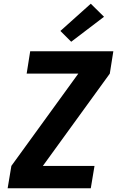

<svg xmlns="http://www.w3.org/2000/svg" viewBox="-20 -1010 640 1030"><path d="M21 0 41 -120 400 -615H123L142 -735H588L569 -615L210 -120H487L467 0ZM362 -786 304 -844 467 -990 538 -920Z"/></svg>

Font: Iosevka Aile Heavy Oblique
Style: Regular
Weight: 900
Italic angle: -9°
Designer: Belleve Invis
Foundry: Belleve Invis
Version: Version 31.1.0; ttfautohint (v1.8.4)